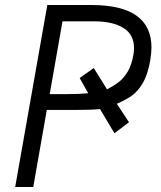

<svg xmlns="http://www.w3.org/2000/svg" viewBox="-20 -745 640 765"><path d="M168.5 -725H344.5Q583.5 -725 583.5 -555.5Q583.5 -534 578.5 -504Q569 -449 549.8 -415.5Q530.5 -382 505.8 -364.2Q481 -346.5 445.5 -331.5L494 -258L436 -214L378.5 -310.5Q346 -307 285.5 -307H258.5H166.5L112.5 0H40.5ZM331.5 -373.5 297.5 -434 353.5 -474 406.5 -389Q434.5 -403.5 453.8 -418.5Q473 -433.5 488.8 -459.5Q504.5 -485.5 511.5 -526Q514 -542 514 -553Q514 -608 471.2 -634Q428.5 -660 356 -660H229L178 -370H250.5Q294 -370 331.5 -373.5Z"/></svg>

Font: JuliaMono Black
Style: Italic
Weight: 900
Italic angle: -9°
Monospace: yes
Designer: cormullion
Foundry: corm
Version: Version 0.057; ttfautohint (v1.8.4)